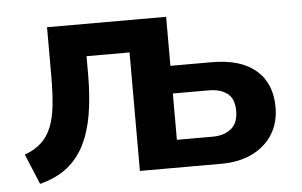

<svg xmlns="http://www.w3.org/2000/svg" viewBox="-42 -562 1002 636"><g transform="rotate(-5 458.5 -243.5)"><path d="M67 14 25 -87Q58 -99 79.5 -118.5Q101 -138 113.5 -168Q126 -198 130.5 -240.5Q135 -283 135 -339V-501H531V-338H669Q764 -338 815 -294.5Q866 -251 866 -171Q866 -120 842 -81.5Q818 -43 774 -21.5Q730 0 670 0H400V-394H257V-335Q257 -259 247 -200.5Q237 -142 215 -99Q193 -56 157 -28Q121 0 67 14ZM531 -92H650Q688 -92 711.5 -111Q735 -130 735 -170Q735 -211 712 -228.5Q689 -246 650 -246H531Z"/></g></svg>

Font: Nunito Sans 7pt SemiCondensed
Style: Bold
Weight: 700
Width: 4
Designer: Vernon Adams
Foundry: Vernon Adams
Version: Version 3.101;gftools[0.9.27]